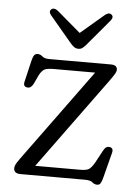

<svg xmlns="http://www.w3.org/2000/svg" viewBox="-50 -683 521 737"><g transform="rotate(5 211.0 -314.5)"><path d="M365 -387.5 109 -36.5H282.5Q307.5 -36.5 317 -43.5Q326.5 -50.5 337 -68.5L362.5 -116Q368.5 -127 373.8 -130.5Q379 -134 386 -133.5Q403.5 -131.5 398.5 -112L373.5 -15Q369.5 1 365 8Q360.5 15 352 15Q341.5 15 333 7.5Q324.5 0 304.5 0H56Q29.5 0 29.5 -20.5Q29.5 -27 33 -34.5Q36.5 -42 48 -58L307 -413H148.5Q123 -413 112.5 -407.8Q102 -402.5 92.5 -385L76 -350Q66.5 -331.5 52.5 -333.5Q35.5 -335.5 40 -354.5L59.5 -437.5Q63.5 -453.5 68.2 -459.2Q73 -465 81 -465Q91.5 -465 100 -457.2Q108.5 -449.5 127 -449.5H364.5Q389 -449.5 389 -431Q389 -424.5 384 -415.8Q379 -407 365 -387.5ZM264 -516.5Q256.5 -508 250.2 -503.2Q244 -498.5 235 -498.5Q225.5 -498.5 218.8 -503.2Q212 -508 204.5 -516.5L119.5 -617.5Q108 -631.5 118.5 -640.5Q129 -648.5 143.5 -637L234.5 -559.5L325.5 -637Q340 -648.5 350 -640.5Q360.5 -632 349 -617.5Z"/></g></svg>

Font: Fraunces 72pt SuperSoft Light
Style: Regular
Weight: 300
Version: Version 1.000;[0bf87f6ff]